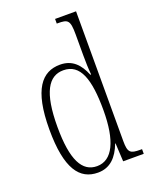

<svg xmlns="http://www.w3.org/2000/svg" viewBox="-144 -839 737 929"><g transform="rotate(-20 225.0 -375.0)"><path d="M198 10C261 10 299 -31 323 -94H325L330 0H436V-24H427C376 -24 364 -32 364 -91V-760H256V-736H261C313 -736 324 -730 324 -655V-548C324 -513 325 -479 328 -448H324C301 -505 266 -544 202 -544C109 -544 47 -473 47 -267C47 -63 104 10 198 10ZM204 -21C128 -21 88 -94 88 -265C88 -443 132 -513 208 -513C295 -513 325 -425 325 -265C325 -109 284 -21 204 -21Z"/></g></svg>

Font: Noto Serif Lao ExtraCondensed ExtraLight
Style: Regular
Weight: 200
Width: 2
Designer: Monotype Design Team
Foundry: Monotype Imaging Inc.
Version: Version 2.003